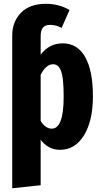

<svg xmlns="http://www.w3.org/2000/svg" viewBox="-20 -778 539 1019"><path d="M313 -547.9Q391.1 -547.9 432.1 -475.3Q473.1 -402.8 473.1 -267.1Q473.1 -136.7 425.8 -59.8Q378.4 17.1 298.8 17.1Q236.3 17.1 195.8 -36.1V205.1L44.9 221.2V-589.8Q44.9 -662.6 91.3 -710.2Q137.7 -757.8 224.1 -757.8Q292 -757.8 349.1 -725.1L307.1 -629.9Q276.9 -646 246.1 -646Q219.7 -646 207.8 -631.3Q195.8 -616.7 195.8 -585.9V-487.8Q240.7 -547.9 313 -547.9ZM254.9 -95.2Q317.9 -95.2 317.9 -265.1Q317.9 -316.9 314.2 -351.3Q310.5 -385.7 302.7 -404.1Q294.9 -422.4 285.2 -429.7Q275.4 -437 261.2 -437Q224.6 -437 195.8 -380.9V-136.2Q221.2 -95.2 254.9 -95.2Z"/></svg>

Font: Fira Sans Compressed
Style: Bold
Weight: 700
Width: 1
Designer: Carrois Corporate & Edenspiekermann AG
Foundry: Carrois Corporate GbR & Edenspiekermann AG
Version: Version 4.203;PS 004.203;hotconv 1.0.88;makeotf.lib2.5.64775